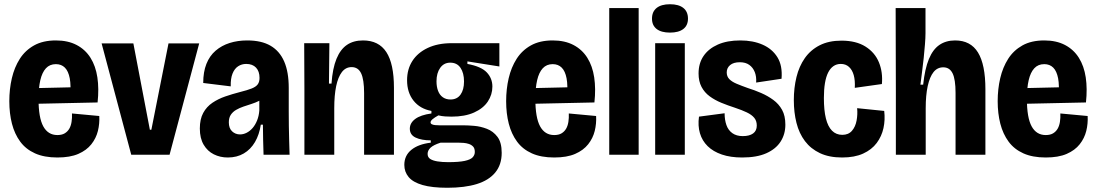

<svg xmlns="http://www.w3.org/2000/svg" viewBox="-20 -731 5180 907"><path d="M251 13Q189 13 145.5 -6.5Q102 -26 75.5 -62Q49 -98 36.5 -146.5Q24 -195 24 -253Q24 -310 36 -361.5Q48 -413 73.5 -453Q99 -493 141 -516.5Q183 -540 244 -540Q301 -540 342 -518.5Q383 -497 407.5 -458Q432 -419 440 -365.5Q448 -312 441 -247L118 -240V-314L334 -319L311 -275Q316 -327 309.5 -361Q303 -395 286.5 -411.5Q270 -428 244 -428Q215 -428 197 -408.5Q179 -389 170.5 -352.5Q162 -316 162 -264Q162 -175 184.5 -134Q207 -93 251 -93Q272 -93 285.5 -101Q299 -109 307 -122.5Q315 -136 318 -155Q321 -174 320 -195L449 -183Q451 -147 442.5 -112.5Q434 -78 411.5 -49.5Q389 -21 350 -4Q311 13 251 13Z M600 0 460 -526H610L688 -118H695L776 -526H921L781 0Z M1056 13Q1020 13 990 -2Q960 -17 942 -47.5Q924 -78 924 -124Q924 -168 940 -197.5Q956 -227 983.5 -245.5Q1011 -264 1044.5 -275.5Q1078 -287 1113 -296Q1149 -305 1169 -313Q1189 -321 1197.5 -332.5Q1206 -344 1206 -363Q1206 -394 1189.5 -411.5Q1173 -429 1143 -429Q1122 -429 1105 -418Q1088 -407 1078.5 -383.5Q1069 -360 1070 -323L940 -339Q940 -391 955 -429Q970 -467 998.5 -491.5Q1027 -516 1065 -528Q1103 -540 1148 -540Q1215 -540 1258 -515Q1301 -490 1322.5 -440.5Q1344 -391 1344 -316V-203Q1344 -170 1344.5 -135.5Q1345 -101 1346 -67Q1347 -33 1348 0H1225Q1224 -35 1223 -70Q1222 -105 1222 -142H1212Q1205 -95 1184.5 -60Q1164 -25 1131.5 -6Q1099 13 1056 13ZM1114 -96Q1130 -96 1145.5 -104Q1161 -112 1173.5 -126.5Q1186 -141 1194.5 -162Q1203 -183 1205 -209V-270L1231 -276Q1221 -263 1204 -254.5Q1187 -246 1168 -240Q1149 -234 1130 -227.5Q1111 -221 1095.5 -212Q1080 -203 1070.5 -189Q1061 -175 1061 -153Q1061 -125 1076.5 -110.5Q1092 -96 1114 -96Z M1418 0V-307L1417 -527H1536L1534 -336H1546Q1551 -408 1569.5 -453Q1588 -498 1619 -519Q1650 -540 1695 -540Q1769 -540 1805 -485Q1841 -430 1841 -316V0H1700V-291Q1700 -355 1686 -384.5Q1672 -414 1641 -414Q1613 -414 1595 -390.5Q1577 -367 1568 -324Q1559 -281 1559 -220V0Z M2093 156Q2021 156 1976 143Q1931 130 1910.5 105.5Q1890 81 1890 48Q1890 4 1923 -23Q1956 -50 2015 -57V-68Q1971 -68 1943.5 -81Q1916 -94 1916 -123Q1916 -150 1941.5 -169Q1967 -188 2018 -195V-207Q1964 -217 1933.5 -255.5Q1903 -294 1903 -352Q1903 -404 1928 -443Q1953 -482 2000.5 -504.5Q2048 -527 2114 -527H2339V-417L2188 -441V-429Q2253 -417 2279.5 -389Q2306 -361 2306 -322Q2306 -284 2284.5 -251.5Q2263 -219 2219.5 -199.5Q2176 -180 2113 -180Q2100 -180 2083.5 -181Q2067 -182 2051 -186Q2033 -176 2023.5 -168Q2014 -160 2014 -153Q2014 -147 2020 -144Q2026 -141 2035.5 -140Q2045 -139 2057 -139H2170Q2190 -139 2220 -136.5Q2250 -134 2280 -122.5Q2310 -111 2330 -84.5Q2350 -58 2350 -9Q2350 47 2319.5 84Q2289 121 2232 138.5Q2175 156 2093 156ZM2097 35Q2148 35 2175.5 29Q2203 23 2213 12Q2223 1 2223 -13Q2223 -30 2215 -38.5Q2207 -47 2195 -51Q2183 -55 2170 -56Q2157 -57 2147 -57H2061Q2027 -46 2013.5 -33Q2000 -20 2000 -4Q2000 12 2012.5 20Q2025 28 2047 31.5Q2069 35 2097 35ZM2108 -261Q2139 -261 2155.5 -284Q2172 -307 2172 -346Q2172 -386 2155.5 -410.5Q2139 -435 2107 -435Q2077 -435 2059.5 -410.5Q2042 -386 2042 -347Q2042 -321 2049.5 -301.5Q2057 -282 2072 -271.5Q2087 -261 2108 -261Z M2598 13Q2536 13 2492.5 -6.5Q2449 -26 2422.5 -62Q2396 -98 2383.5 -146.5Q2371 -195 2371 -253Q2371 -310 2383 -361.5Q2395 -413 2420.5 -453Q2446 -493 2488 -516.5Q2530 -540 2591 -540Q2648 -540 2689 -518.5Q2730 -497 2754.5 -458Q2779 -419 2787 -365.5Q2795 -312 2788 -247L2465 -240V-314L2681 -319L2658 -275Q2663 -327 2656.5 -361Q2650 -395 2633.5 -411.5Q2617 -428 2591 -428Q2562 -428 2544 -408.5Q2526 -389 2517.5 -352.5Q2509 -316 2509 -264Q2509 -175 2531.5 -134Q2554 -93 2598 -93Q2619 -93 2632.5 -101Q2646 -109 2654 -122.5Q2662 -136 2665 -155Q2668 -174 2667 -195L2796 -183Q2798 -147 2789.5 -112.5Q2781 -78 2758.5 -49.5Q2736 -21 2697 -4Q2658 13 2598 13Z M2858 0V-693H2997V0Z M3075 0V-527H3215V0ZM3145 -577Q3104 -577 3082 -594Q3060 -611 3060 -643Q3060 -676 3082 -693.5Q3104 -711 3145 -711Q3186 -711 3208 -693.5Q3230 -676 3230 -643Q3230 -611 3208 -594Q3186 -577 3145 -577Z M3486 13Q3431 13 3390 -1Q3349 -15 3323 -40.5Q3297 -66 3286.5 -101.5Q3276 -137 3282 -180L3403 -196Q3403 -165 3411.5 -140.5Q3420 -116 3439.5 -102Q3459 -88 3489 -88Q3520 -88 3537.5 -100.5Q3555 -113 3555 -138Q3555 -160 3543 -174.5Q3531 -189 3508 -200Q3485 -211 3452 -222Q3418 -233 3387.5 -245.5Q3357 -258 3332.5 -276Q3308 -294 3294 -320.5Q3280 -347 3280 -384Q3280 -432 3303.5 -466.5Q3327 -501 3371 -520.5Q3415 -540 3477 -540Q3537 -540 3582.5 -520Q3628 -500 3652.5 -460.5Q3677 -421 3672 -359L3552 -341Q3554 -369 3545.5 -390.5Q3537 -412 3519.5 -424.5Q3502 -437 3475 -437Q3445 -437 3429 -423.5Q3413 -410 3413 -389Q3413 -370 3425 -357.5Q3437 -345 3459.5 -335.5Q3482 -326 3513 -315Q3545 -305 3576 -291.5Q3607 -278 3633 -259Q3659 -240 3674.5 -212Q3690 -184 3690 -142Q3690 -97 3667.5 -62Q3645 -27 3600 -7Q3555 13 3486 13Z M3958 13Q3897 13 3853.5 -7.5Q3810 -28 3782.5 -64.5Q3755 -101 3742.5 -150.5Q3730 -200 3730 -258Q3730 -316 3742.5 -367Q3755 -418 3782 -456.5Q3809 -495 3852 -517Q3895 -539 3955 -539Q4024 -539 4068.5 -511Q4113 -483 4132 -436.5Q4151 -390 4146 -334L4018 -316Q4020 -351 4013 -376Q4006 -401 3990.5 -415Q3975 -429 3952 -429Q3932 -429 3917 -418.5Q3902 -408 3892 -388Q3882 -368 3877 -338Q3872 -308 3872 -268Q3872 -210 3881.5 -171.5Q3891 -133 3910.5 -113.5Q3930 -94 3959 -94Q3988 -94 4004.5 -113Q4021 -132 4026.5 -161.5Q4032 -191 4029 -220L4157 -207Q4162 -165 4153.5 -126Q4145 -87 4121.5 -55.5Q4098 -24 4057.5 -5.5Q4017 13 3958 13Z M4212 0V-295L4211 -693H4352V-574Q4352 -553 4349.5 -522Q4347 -491 4343.5 -456.5Q4340 -422 4335.5 -389.5Q4331 -357 4328 -331H4341Q4349 -406 4368 -452Q4387 -498 4418 -519Q4449 -540 4492 -540Q4565 -540 4600 -483Q4635 -426 4635 -309V0H4494V-292Q4494 -356 4480 -384.5Q4466 -413 4436 -413Q4408 -413 4390 -390.5Q4372 -368 4362.5 -324.5Q4353 -281 4353 -220V0Z M4920 13Q4858 13 4814.5 -6.5Q4771 -26 4744.5 -62Q4718 -98 4705.5 -146.5Q4693 -195 4693 -253Q4693 -310 4705 -361.5Q4717 -413 4742.5 -453Q4768 -493 4810 -516.5Q4852 -540 4913 -540Q4970 -540 5011 -518.5Q5052 -497 5076.5 -458Q5101 -419 5109 -365.5Q5117 -312 5110 -247L4787 -240V-314L5003 -319L4980 -275Q4985 -327 4978.5 -361Q4972 -395 4955.5 -411.5Q4939 -428 4913 -428Q4884 -428 4866 -408.5Q4848 -389 4839.5 -352.5Q4831 -316 4831 -264Q4831 -175 4853.5 -134Q4876 -93 4920 -93Q4941 -93 4954.5 -101Q4968 -109 4976 -122.5Q4984 -136 4987 -155Q4990 -174 4989 -195L5118 -183Q5120 -147 5111.5 -112.5Q5103 -78 5080.5 -49.5Q5058 -21 5019 -4Q4980 13 4920 13Z"/></svg>

Font: Bricolage Grotesque 72pt SemiCondensed
Style: Bold
Weight: 700
Width: 4
Designer: Mathieu Triay
Foundry: Atelier Triay
Version: Version 1.001;gftools[0.9.33.dev8+g029e19f]